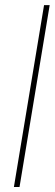

<svg xmlns="http://www.w3.org/2000/svg" viewBox="-20 -748 221 768"><path d="M178.7 -727.5 58.1 0H35.6L156.2 -727.5Z"/></svg>

Font: Inter 24pt Thin
Style: Italic
Weight: 250
Italic angle: -9.3988°
Version: Version 4.001;git-66647c0bb